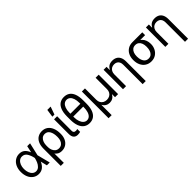

<svg xmlns="http://www.w3.org/2000/svg" viewBox="253 -2130 3708 3708"><g transform="rotate(-45 2107.0 -276.0)"><path d="M42 -265.6Q42 -344.7 70.8 -406.2Q99.6 -467.8 151.4 -502.4Q203.1 -537.1 267.6 -537.1Q336.9 -537.1 381.3 -499Q425.8 -460.9 452.1 -392.6H484.4L499 -266.6L567.4 0H489.3L424.8 -266.6Q410.2 -341.8 374 -401.9Q337.9 -461.9 268.6 -461.9Q227.5 -461.9 195.3 -437Q163.1 -412.1 144.5 -366.7Q126 -321.3 126 -263.7Q126 -207 143.1 -161.6Q160.2 -116.2 191.4 -90.3Q222.7 -64.5 262.7 -64.5Q309.6 -64.5 343.3 -97.2Q377 -129.9 396 -174.8Q415 -219.7 424.8 -263.7L482.4 -530.3H560.5L499 -263.7L484.4 -132.8H456.1Q427.7 -65.4 379.9 -27.3Q332 10.7 262.7 10.7Q197.3 9.8 147 -25.4Q96.7 -60.5 69.3 -123Q42 -185.5 42 -265.6Z M886.7 -537.1Q956.1 -537.1 1006.3 -501.5Q1056.6 -465.8 1083 -400.4Q1109.4 -335 1109.4 -248V-238.3Q1109.4 -166 1083 -109.9Q1056.6 -53.7 1007.8 -22Q959 9.8 893.6 9.8Q841.8 9.8 804.7 -11.7Q767.6 -33.2 743.2 -71.8Q718.8 -110.4 698.2 -168.9L752 -234.4Q752 -197.3 765.6 -158.2Q779.3 -119.1 810.1 -92.3Q840.8 -65.4 888.7 -65.4Q932.6 -65.4 962.9 -88.9Q993.2 -112.3 1007.8 -151.4Q1022.5 -190.4 1022.5 -238.3V-248Q1022.5 -342.8 988.3 -400.9Q954.1 -459 886.7 -459Q840.8 -459 810.5 -432.1Q780.3 -405.3 766.1 -363.3Q752 -321.3 752 -273.4L754.9 197.3H670.9V-272.5Q670.9 -359.4 698.7 -418.9Q726.6 -478.5 775.4 -507.8Q824.2 -537.1 886.7 -537.1Z M1299.8 -530.3 1298.8 -132.8Q1298.8 -110.4 1307.6 -97.2Q1316.4 -84 1330.1 -79.1Q1343.8 -74.2 1360.4 -74.2Q1372.1 -74.2 1393.6 -79.1Q1399.4 -81.1 1400.4 -81.1V-2.9Q1384.8 1 1368.7 3.9Q1352.5 6.8 1330.1 6.8Q1277.3 6.8 1246.6 -26.4Q1215.8 -59.6 1215.8 -131.8V-530.3ZM1252 -751H1342.8L1286.1 -589.8H1228.5Z M1822.3 -305.7H1485.4V-383.8H1822.3ZM1653.3 9.8Q1585.9 9.8 1536.1 -24.9Q1486.3 -59.6 1459 -129.9Q1431.6 -200.2 1431.6 -305.7V-391.6Q1431.6 -497.1 1459 -566.4Q1486.3 -635.7 1535.6 -668.9Q1585 -702.1 1652.3 -702.1Q1721.7 -702.1 1771 -668.9Q1820.3 -635.7 1846.7 -566.4Q1873 -497.1 1873 -391.6V-305.7Q1873 -200.2 1846.7 -129.9Q1820.3 -59.6 1771 -24.9Q1721.7 9.8 1653.3 9.8ZM1652.3 -627Q1612.3 -627 1581.5 -601.6Q1550.8 -576.2 1533.2 -526.4Q1515.6 -476.6 1515.6 -407.2V-291Q1515.6 -221.7 1533.7 -170.9Q1551.8 -120.1 1583 -92.8Q1614.3 -65.4 1653.3 -65.4Q1694.3 -65.4 1724.6 -92.3Q1754.9 -119.1 1771 -170.4Q1787.1 -221.7 1787.1 -291V-407.2Q1787.1 -476.6 1770.5 -526.4Q1753.9 -576.2 1723.1 -601.6Q1692.4 -627 1652.3 -627Z M1975.6 -530.3H2059.6V-217.8Q2059.6 -175.8 2077.6 -143.1Q2095.7 -110.4 2128.4 -92.3Q2161.1 -74.2 2204.1 -74.2Q2248 -74.2 2281.2 -92.3Q2314.5 -110.4 2332.5 -143.1Q2350.6 -175.8 2350.6 -217.8V-530.3H2434.6V0H2350.6V-79.1H2345.7Q2325.2 -38.1 2287.6 -16.1Q2250 5.9 2204.1 5.9Q2159.2 5.9 2121.6 -16.1Q2084 -38.1 2063.5 -79.1H2059.6V199.2H1975.6Z M2652.3 0H2568.4V-530.3H2649.4V-447.3H2656.2Q2676.8 -490.2 2714.8 -513.7Q2752.9 -537.1 2811.5 -537.1Q2866.2 -537.1 2906.2 -515.1Q2946.3 -493.2 2968.3 -448.2Q2990.2 -403.3 2990.2 -336.9V199.2H2906.2V-331.1Q2906.2 -372.1 2892.1 -401.4Q2877.9 -430.7 2851.1 -446.3Q2824.2 -461.9 2786.1 -461.9Q2748 -461.9 2717.8 -445.3Q2687.5 -428.7 2669.9 -396Q2652.3 -363.3 2652.3 -318.4Z M3336.9 -513.7Q3347.7 -512.7 3357.4 -507.3Q3367.2 -502 3379.9 -491.2Q3386.7 -486.3 3395 -481Q3403.3 -475.6 3413.1 -470.2Q3422.9 -464.8 3432.6 -460Q3474.6 -443.4 3505.4 -411.6Q3536.1 -379.9 3552.2 -336.9Q3568.4 -293.9 3568.4 -242.2V-232.4Q3568.4 -168.9 3540.5 -113.3Q3512.7 -57.6 3460.9 -23.9Q3409.2 9.8 3338.9 9.8Q3268.6 9.8 3215.8 -24.4Q3163.1 -58.6 3134.8 -117.7Q3106.4 -176.8 3106.4 -251V-262.7Q3106.4 -334 3134.3 -391.1Q3162.1 -448.2 3214.8 -481Q3267.6 -513.7 3336.9 -513.7ZM3338.9 -67.4Q3383.8 -67.4 3413.1 -92.3Q3442.4 -117.2 3456.5 -158.7Q3470.7 -200.2 3470.7 -251V-262.7Q3470.7 -311.5 3456.5 -350.6Q3442.4 -389.6 3412.6 -413.1Q3382.8 -436.5 3336.9 -436.5Q3293 -436.5 3263.2 -413.1Q3233.4 -389.6 3218.8 -350.6Q3204.1 -311.5 3204.1 -262.7V-251Q3204.1 -200.2 3218.8 -158.7Q3233.4 -117.2 3263.7 -92.3Q3293.9 -67.4 3338.9 -67.4ZM3608.4 -436.5H3336.9V-513.7H3608.4Z M3808.6 0H3724.6V-530.3H3805.7V-447.3H3812.5Q3833 -490.2 3871.1 -513.7Q3909.2 -537.1 3967.8 -537.1Q4022.5 -537.1 4062.5 -515.1Q4102.5 -493.2 4124.5 -448.2Q4146.5 -403.3 4146.5 -336.9V199.2H4062.5V-331.1Q4062.5 -372.1 4048.3 -401.4Q4034.2 -430.7 4007.3 -446.3Q3980.5 -461.9 3942.4 -461.9Q3904.3 -461.9 3874 -445.3Q3843.8 -428.7 3826.2 -396Q3808.6 -363.3 3808.6 -318.4Z"/></g></svg>

Font: Pretendard JP Variable
Style: Regular
Weight: 400
Designer: Base glyphs from Inter by Rasmus Andersson; Hangul glyphs from Noto Sans CJK(Source Han Sans) by Jang Soo-young and Kang
Foundry: Kil Hyung-jin
Version: Version 1.307;Glyphs 3.2 (3192)